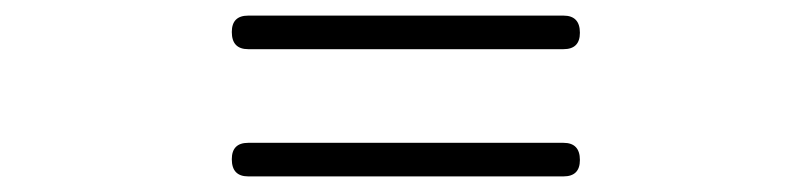

<svg xmlns="http://www.w3.org/2000/svg" viewBox="-20 -503 1040 246"><path d="M277 -462Q277 -483 298 -483H702Q723 -483 723 -461Q723 -440 702 -440H298Q277 -440 277 -462ZM277 -299Q277 -320 298 -320H702Q723 -320 723 -298Q723 -277 702 -277H298Q277 -277 277 -299Z"/></svg>

Font: Chiron GoRound TC EB
Style: Regular
Weight: 700
Designer: Ryoko NISHIZUKA 西塚涼子 (kana, bopomofo & ideographs); Paul D. Hunt (Latin, Greek & Cyrillic); Sandoll Communications 산돌커뮤니
Foundry: Adobe
Version: Version 1.000;hotconv 1.1.1;makeotfexe 2.6.0